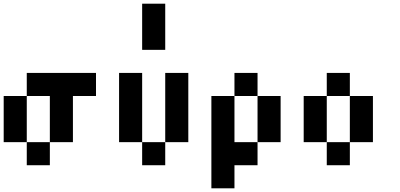

<svg xmlns="http://www.w3.org/2000/svg" viewBox="-20 -895 2165 1040"><path d="M375 -125H250V-375H125V-500H500V-375H375ZM125 -125H0V-375H125ZM250 -125V0H125V-125Z M875 -625H750V-875H875ZM750 -125H625V-500H750ZM1000 -125H875V-500H1000ZM875 -125V0H750V-125Z M1250 -375V-500H1375V-375ZM1375 -125V0H1250V125H1125V-375H1250V-125ZM1500 -125H1375V-375H1500Z M1750 -375V-500H1875V-375ZM1750 -125H1625V-375H1750ZM2000 -125H1875V-375H2000ZM1875 -125V0H1750V-125Z"/></svg>

Font: Tiny5
Style: Regular
Weight: 400
Designer: Stefan Schmidt
Foundry: Made with Bits'n'Picas by Kreative Software
Version: Version 1.002; ttfautohint (v1.8.4.7-5d5b)